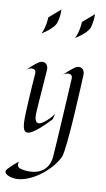

<svg xmlns="http://www.w3.org/2000/svg" viewBox="-125 -937 735 1331"><g transform="rotate(10 242.0 -271.5)"><path d="M279 -152C265 -131 208 -68 177 -68C156 -68 147 -93 148 -130C150 -184 168 -400 170 -443C172 -485 139 -504 107 -485C107 -485 77 -467 25 -416C37 -427 53 -434 67 -434C83 -434 96 -425 94 -402C85 -299 76 -121 76 -86C76 -21 85 6 107 9C150 14 236 -79 268 -112ZM116 -803C116 -803 114 -735 89 -685C164 -731 181 -770 181 -770C181 -770 198 -809 196 -872ZM351 -812C351 -812 349 -744 323 -694C399 -740 416 -779 416 -779C416 -779 432 -818 431 -881ZM425 -452C427 -494 394 -513 362 -494C362 -494 331 -476 277 -422C289 -435 307 -443 322 -443C338 -443 351 -434 349 -411C346 -366 323 72 316 146C308 227 252 272 168 272C133 272 100 265 92 255C92 255 79 238 90 216C35 260 15 286 15 286C-6 312 33 334 79 338C126 342 188 320 242 283C296 246 351 190 377 133C403 76 423 -409 425 -452Z"/></g></svg>

Font: Quintessential
Style: Regular
Weight: 400
Designer: Astigmatic (AOETI)
Foundry: Astigmatic (AOETI)
Version: Version 1.000